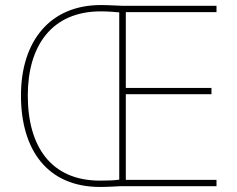

<svg xmlns="http://www.w3.org/2000/svg" viewBox="-20 -737 939 760"><path d="M379 -717C178 -717 63 -574 63 -359C63 -143 168 3 376 3C409 3 434 1 456 0H837V-25H478V-364H817V-389H478V-689H837V-714H466C431 -715 412 -717 379 -717ZM379 -692C412 -692 437 -689 452 -688V-26C434 -23 409 -22 376 -22C182 -22 90 -157 90 -359C90 -556 185 -692 379 -692Z"/></svg>

Font: Noto Sans Malayalam Thin
Style: Regular
Weight: 100
Designer: Jelle Bosma - Monotype Design Team
Foundry: Monotype Imaging Inc.
Version: Version 2.104